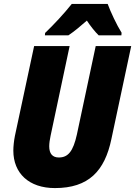

<svg xmlns="http://www.w3.org/2000/svg" viewBox="-20 -949 689 979"><path d="M209 -769H329C359 -789 390 -815 423 -844C439 -819 465 -786 483 -769H599L600 -782C575 -822 544 -888 529 -929H346C307 -880 255 -824 210 -781ZM260 10C432 10 514 -77 548 -240L649 -714H468L372 -263C353 -177 327 -146 280 -146C248 -146 231 -165 231 -203C231 -219 234 -238 238 -257L335 -714H154L56 -256C51 -231 48 -202 48 -181C48 -66 127 10 260 10Z"/></svg>

Font: Noto Sans UI SemiCondensed Black
Style: Italic
Weight: 900
Width: 4
Italic angle: -372°
Designer: Monotype Design Team
Foundry: Monotype Imaging Inc.
Version: Version 1.901